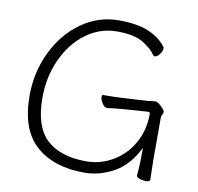

<svg xmlns="http://www.w3.org/2000/svg" viewBox="-80 -791 912 886"><g transform="rotate(10 376.0 -348.0)"><path d="M618 -148Q576 -62 509 -25Q442 12 371 12Q228 12 144.5 -61.5Q61 -135 61 -295Q61 -404 106.5 -499Q152 -594 231.5 -651Q311 -708 408 -708Q491 -708 544 -686.5Q597 -665 629 -625Q632 -622 632 -616Q632 -603 620.5 -588Q609 -573 598 -573Q593 -573 588 -580Q575 -602 533 -629Q491 -656 408 -656Q328 -656 262.5 -607.5Q197 -559 159 -476Q121 -393 121 -295Q121 -160 185 -100.5Q249 -41 371 -41Q437 -41 495 -75Q553 -109 587.5 -170Q622 -231 622 -308Q622 -316 613 -316L499 -308Q449 -304 424 -300H422Q411 -300 400 -316.5Q389 -333 389 -347Q389 -356 396 -356H410Q446 -356 480 -358L605 -365Q611 -366 621.5 -367.5Q632 -369 639 -369Q648 -369 666 -352Q684 -335 684 -326Q684 -323 679.5 -315Q675 -307 675 -298V-97L677 -7Q677 -4 672 -1.5Q667 1 658 1Q642 1 627.5 -4.5Q613 -10 613 -16V-17Q614 -25 616 -51.5Q618 -78 618 -148Z"/></g></svg>

Font: JyunsaiKaai Light
Style: Regular
Weight: 300
Designer: Fontworks Inc.
Version: Version 0.030;April 7, 2024;FontCreator 14.0.0.2901 64-bit